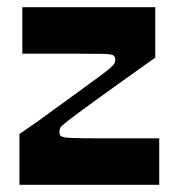

<svg xmlns="http://www.w3.org/2000/svg" viewBox="-20 -513 488 533"><path d="M34 0V-141Q55 -155 82.5 -174.5Q110 -194 139 -215.5Q168 -237 196 -257Q224 -277 246 -293.5Q268 -310 280 -319Q293 -330 296.5 -335Q300 -340 300 -349Q300 -356 294 -359.5Q288 -363 265.5 -363.5Q243 -364 193 -364Q164 -364 144.5 -364Q125 -364 102.5 -364Q80 -364 42 -364V-493H411V-353Q390 -338 362.5 -318.5Q335 -299 305 -277.5Q275 -256 247.5 -236Q220 -216 197.5 -199.5Q175 -183 164 -174Q150 -163 147.5 -158.5Q145 -154 145 -146Q145 -138 150.5 -134.5Q156 -131 179 -130Q202 -129 253 -129Q281 -129 305.5 -129Q330 -129 358 -129Q386 -129 422 -129V0Z"/></svg>

Font: Ojuju
Style: Bold
Weight: 700
Designer: Chisaokwu Joboson, Mirko Velimirovic
Foundry: Udi Foundry
Version: Version 1.000